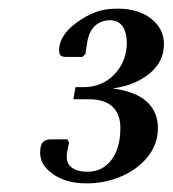

<svg xmlns="http://www.w3.org/2000/svg" viewBox="-20 -920 400 445"><path d="M181 -495Q153 -495 132 -502Q111 -509 97 -521Q73 -540 73 -566Q73 -584 79.5 -590.5Q86 -597 97 -597H136L140 -590L136 -570Q131 -545 144 -533.5Q157 -522 183 -522Q217 -522 238 -549Q259 -576 259 -624Q259 -655 241 -672.5Q223 -690 185 -690H150L155 -718H173Q217 -718 245.5 -748Q274 -778 274 -822Q272 -873 235 -873Q214 -873 200 -860Q186 -847 182 -821L178 -795L171 -788H135Q126 -788 121.5 -790.5Q117 -793 117 -804Q117 -838 158 -868Q179 -883 200.5 -891.5Q222 -900 252 -900Q301 -900 330.5 -876.5Q360 -853 360 -818Q360 -777 326.5 -749.5Q293 -722 241 -715Q294 -708 320 -684.5Q346 -661 346 -623Q346 -587 323.5 -558Q301 -529 263 -512Q225 -495 181 -495Z"/></svg>

Font: Spectral Medium
Style: Italic
Weight: 500
Italic angle: -10°
Designer: Jean-Baptiste Levee
Foundry: Production Type
Version: Version 2.001